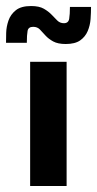

<svg xmlns="http://www.w3.org/2000/svg" viewBox="-53 -617 322 637"><path d="M47 0V-412H168V0ZM-33 -475Q-33 -488 -32.5 -508Q-32 -528 -25 -548.5Q-18 -569 -0.5 -583Q17 -597 50 -597Q77 -597 92.5 -588Q108 -579 118 -568.5Q128 -558 137 -549Q146 -540 159 -540Q174 -540 176.5 -554.5Q179 -569 179 -594H249Q249 -575 247.5 -554Q246 -533 238 -514Q230 -495 213 -483Q196 -471 165 -471Q139 -471 123.5 -479.5Q108 -488 98 -499Q88 -510 79.5 -519Q71 -528 57 -528Q41 -528 38.5 -514.5Q36 -501 36 -475Z"/></svg>

Font: Darker Grotesque ExtraBold
Style: Regular
Weight: 800
Designer: Gabriel Lam
Foundry: TypeRant
Version: Version 1.000;gftools[0.9.28]